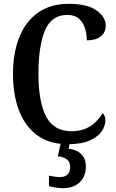

<svg xmlns="http://www.w3.org/2000/svg" viewBox="-20 -744 606 1004"><path d="M333 10Q239 10 175.5 -36Q112 -82 80 -164.5Q48 -247 48 -358Q48 -467 81 -549.5Q114 -632 179 -678Q244 -724 340 -724Q435 -724 484 -690Q533 -656 533 -609Q533 -575 507 -554Q481 -533 434 -533Q434 -565 424.5 -595.5Q415 -626 393 -646Q371 -666 332 -666Q249 -666 215 -584.5Q181 -503 181 -358Q181 -212 221 -135Q261 -58 353 -58Q398 -58 428.5 -71.5Q459 -85 480.5 -106.5Q502 -128 517 -152Q531 -140 531 -113Q531 -87 512.5 -58.5Q494 -30 450.5 -10Q407 10 333 10ZM309 240Q295 240 273 237Q251 234 236 229V174Q269 182 294 182Q319 182 333 168.5Q347 155 347 130Q347 101 328.5 88.5Q310 76 282 73L301 -9H347L339 34Q381 38 405 62Q429 86 429 126Q429 179 396.5 209.5Q364 240 309 240Z"/></svg>

Font: Noto Serif Lao Condensed SemiBold
Style: Regular
Weight: 600
Width: 3
Designer: Monotype Design Team
Foundry: Monotype Imaging Inc.
Version: Version 2.003; ttfautohint (v1.8.4.7-5d5b)